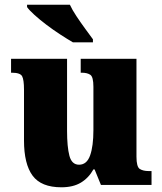

<svg xmlns="http://www.w3.org/2000/svg" viewBox="-20 -786 689 816"><path d="M241 10Q155 10 118.5 -39.5Q82 -89 82 -189V-405Q82 -447 74 -462Q66 -477 30 -477H27V-536H265V-230Q265 -162 275 -124Q285 -86 316 -86Q349 -86 363 -125.5Q377 -165 377 -233V-417Q377 -459 364 -468Q351 -477 327 -477H323V-536H560V-120Q560 -77 574 -68Q588 -59 612 -59H624V0H409L382 -66H377Q357 -30 324 -10Q291 10 241 10ZM290 -606Q266 -620 236 -639.5Q206 -659 177 -681Q148 -703 126 -723Q104 -743 95 -756V-766H277Q287 -744 305 -717Q323 -690 342 -664Q361 -638 375 -619V-606Z"/></svg>

Font: Noto Serif Lao SemiCondensed Black
Style: Regular
Weight: 900
Width: 4
Designer: Monotype Design Team
Foundry: Monotype Imaging Inc.
Version: Version 2.003; ttfautohint (v1.8.4.7-5d5b)